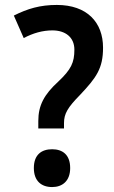

<svg xmlns="http://www.w3.org/2000/svg" viewBox="-20 -810 463 777"><path d="M210 -790C142 -790 92 -775 36 -747L76 -656C114 -676 152 -687 192 -687C245 -687 281 -659 281 -609C281 -557 268 -529 216 -480C158 -427 135 -383 135 -320V-290H239V-312C239 -350 254 -375 304 -426C370 -496 397 -533 397 -617C397 -720 332 -790 210 -790ZM191 -53C232 -53 264 -77 264 -130C264 -184 233 -206 191 -206C148 -206 117 -184 117 -130C117 -77 148 -53 191 -53Z"/></svg>

Font: Noto Sans Malayalam UI SemiCondensed SemiBold
Style: Regular
Weight: 600
Width: 4
Designer: Jelle Bosma - Monotype Design Team
Foundry: Monotype Imaging Inc.
Version: Version 2.104